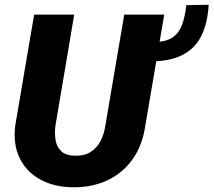

<svg xmlns="http://www.w3.org/2000/svg" viewBox="-20 -772 892 802"><path d="M758.3 -750.5 851.6 -752Q847.2 -675.8 821.8 -623.8Q796.4 -571.8 746.6 -544.7Q696.8 -517.6 618.7 -515.6L625.5 -596.7Q675.8 -597.2 702.9 -617.2Q730 -637.2 741.7 -671.6Q753.4 -706.1 758.3 -750.5ZM499 -710.9H666L586.9 -247.1Q575.2 -165 533.9 -106.9Q492.7 -48.8 428 -18.6Q363.3 11.7 280.8 10.3Q204.6 8.8 147.7 -22.5Q90.8 -53.7 62.5 -110.8Q34.2 -168 43.5 -246.6L122.6 -710.9H290L211.4 -246.1Q207.5 -213.9 212.2 -186Q216.8 -158.2 235.4 -140.6Q253.9 -123 291 -121.6Q330.6 -120.1 357.2 -136.5Q383.8 -152.8 399.2 -181.6Q414.6 -210.4 419.9 -246.6Z"/></svg>

Font: Roboto Black
Style: Italic
Weight: 900
Italic angle: -12°
Designer: Christian Robertson
Foundry: Google
Version: Version 3.0; 2020